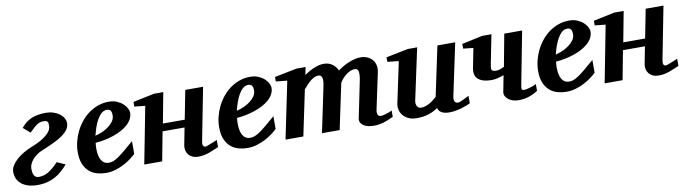

<svg xmlns="http://www.w3.org/2000/svg" viewBox="-30 -950 5017 1411"><g transform="rotate(-10 2478.5 -244.0)"><path d="M459 -398.9Q459 -373 443.8 -351.3Q428.7 -329.6 400.6 -309.8Q372.6 -290 332.5 -271.2Q292.5 -252.4 242.2 -231.9Q221.7 -223.6 203.4 -210.4Q185.1 -197.3 171.4 -181.6Q157.7 -166 149.9 -148.4Q142.1 -130.9 142.1 -113.8Q142.1 -102.1 143.8 -89.6Q145.5 -77.1 150.1 -67.4Q154.8 -57.6 163.3 -51.3Q171.9 -44.9 186 -44.9Q204.1 -44.9 221.2 -49.1Q238.3 -53.2 255.9 -63.2Q273.4 -73.2 292.5 -89.4Q311.5 -105.5 334 -128.9L396 -101.1Q374.5 -76.7 351.3 -55.9Q328.1 -35.2 301 -20Q273.9 -4.9 241.2 3.7Q208.5 12.2 168 12.2Q130.4 12.2 100.6 3.7Q70.8 -4.9 49.8 -21.2Q28.8 -37.6 17.8 -61Q6.8 -84.5 6.8 -113.8Q6.8 -137.2 20.8 -159.9Q34.7 -182.6 57.4 -203.1Q80.1 -223.6 109.6 -241Q139.2 -258.3 170.9 -271Q207 -284.7 235.6 -300.3Q264.2 -315.9 284.2 -332.3Q304.2 -348.6 314.7 -365.5Q325.2 -382.3 325.2 -398.9V-414.6Q325.2 -422.4 322.5 -428.5Q319.8 -434.6 312.7 -438.2Q305.7 -441.9 292 -441.9Q278.8 -441.9 267.8 -439.5Q256.8 -437 244.9 -429.7Q232.9 -422.4 218.3 -409.4Q203.6 -396.5 183.1 -376L131.8 -419.9Q164.1 -461.4 208.7 -480.7Q253.4 -500 317.9 -500Q347.7 -500 373.3 -491.7Q398.9 -483.4 418 -469.5Q437 -455.6 448 -437.3Q459 -418.9 459 -398.9Z M798.8 -396Q798.8 -404.8 797.6 -413.3Q796.4 -421.9 792.7 -428.7Q789.1 -435.5 782 -439.7Q774.9 -443.8 763.7 -443.8Q740.2 -443.8 721.9 -427.2Q703.6 -410.6 689.5 -385Q675.3 -359.4 665 -328.9Q654.8 -298.3 647.9 -271Q673.8 -276.9 700.7 -288.6Q727.5 -300.3 749.3 -316.7Q771 -333 784.9 -353Q798.8 -373 798.8 -396ZM928.7 -395Q928.7 -368.7 916.7 -346.2Q904.8 -323.7 883.8 -305.2Q862.8 -286.6 834.7 -271.7Q806.6 -256.8 774.7 -246.1Q742.7 -235.4 708.3 -228.5Q673.8 -221.7 640.6 -219.2Q639.6 -210 638.7 -198.2Q637.7 -186.5 637.7 -178.2Q637.7 -152.3 641.6 -130.4Q645.5 -108.4 654.3 -92.3Q663.1 -76.2 677.5 -67.1Q691.9 -58.1 712.9 -58.1Q729 -58.1 745.6 -64.5Q762.2 -70.8 784.2 -85.7Q806.2 -100.6 835.4 -125Q864.7 -149.4 905.8 -185.1V-89.8Q891.1 -75.7 867.7 -57.9Q844.2 -40 814.5 -24.4Q784.7 -8.8 750.5 1.7Q716.3 12.2 679.7 12.2Q647 12.2 614.7 3.9Q582.5 -4.4 556.9 -25.4Q531.2 -46.4 515.1 -82.3Q499 -118.2 499 -173.8Q499 -211.9 508.5 -251Q518.1 -290 535.6 -326.2Q553.2 -362.3 578.6 -394Q604 -425.8 636 -449.2Q668 -472.7 706.1 -486.3Q744.1 -500 786.6 -500Q823.2 -500 850.1 -487.8Q877 -475.6 894.5 -458.7Q912.1 -441.9 920.4 -424.1Q928.7 -406.2 928.7 -395Z M1521 -32.2Q1501 -23.9 1482.7 -15.9Q1464.4 -7.8 1446 -1.5Q1427.7 4.9 1408.7 8.5Q1389.6 12.2 1367.7 12.2Q1340.8 12.2 1322.3 3.2Q1303.7 -5.9 1293 -20.3Q1282.2 -34.7 1278.8 -52.7Q1275.4 -70.8 1278.8 -88.9L1303.7 -216.8H1139.6L1098.6 0H964.8L1046.9 -423.8L966.8 -432.1V-466.8L1126 -500H1194.8L1151.9 -272.9H1314.9L1356.9 -487.8H1489.7L1413.6 -97.2Q1411.6 -88.4 1411.1 -80.1Q1410.6 -71.8 1412.4 -65.4Q1414.1 -59.1 1418.9 -55.4Q1423.8 -51.8 1432.6 -51.8Q1437 -51.8 1449.7 -56.6Q1462.4 -61.5 1476.8 -67.4Q1491.2 -73.2 1503.9 -78.6Q1516.6 -84 1521 -85Z M1854 -396Q1854 -404.8 1852.8 -413.3Q1851.6 -421.9 1847.9 -428.7Q1844.2 -435.5 1837.2 -439.7Q1830.1 -443.8 1818.8 -443.8Q1795.4 -443.8 1777.1 -427.2Q1758.8 -410.6 1744.6 -385Q1730.5 -359.4 1720.2 -328.9Q1710 -298.3 1703.1 -271Q1729 -276.9 1755.9 -288.6Q1782.7 -300.3 1804.4 -316.7Q1826.2 -333 1840.1 -353Q1854 -373 1854 -396ZM1983.9 -395Q1983.9 -368.7 1971.9 -346.2Q1960 -323.7 1939 -305.2Q1918 -286.6 1889.9 -271.7Q1861.8 -256.8 1829.8 -246.1Q1797.9 -235.4 1763.4 -228.5Q1729 -221.7 1695.8 -219.2Q1694.8 -210 1693.8 -198.2Q1692.9 -186.5 1692.9 -178.2Q1692.9 -152.3 1696.8 -130.4Q1700.7 -108.4 1709.5 -92.3Q1718.3 -76.2 1732.7 -67.1Q1747.1 -58.1 1768.1 -58.1Q1784.2 -58.1 1800.8 -64.5Q1817.4 -70.8 1839.4 -85.7Q1861.3 -100.6 1890.6 -125Q1919.9 -149.4 1960.9 -185.1V-89.8Q1946.3 -75.7 1922.9 -57.9Q1899.4 -40 1869.6 -24.4Q1839.8 -8.8 1805.7 1.7Q1771.5 12.2 1734.9 12.2Q1702.1 12.2 1669.9 3.9Q1637.7 -4.4 1612.1 -25.4Q1586.4 -46.4 1570.3 -82.3Q1554.2 -118.2 1554.2 -173.8Q1554.2 -211.9 1563.7 -251Q1573.2 -290 1590.8 -326.2Q1608.4 -362.3 1633.8 -394Q1659.2 -425.8 1691.2 -449.2Q1723.1 -472.7 1761.2 -486.3Q1799.3 -500 1841.8 -500Q1878.4 -500 1905.3 -487.8Q1932.1 -475.6 1949.7 -458.7Q1967.3 -441.9 1975.6 -424.1Q1983.9 -406.2 1983.9 -395Z M2824.2 -28.8Q2786.1 -9.3 2750.7 1.5Q2715.3 12.2 2676.8 12.2Q2653.8 12.2 2634 7.6Q2614.3 2.9 2600.1 -6.6Q2585.9 -16.1 2579.1 -29.8Q2572.3 -43.5 2576.2 -62L2630.9 -328.1Q2650.9 -421.9 2611.8 -421.9Q2589.8 -421.9 2570.6 -412.4Q2551.3 -402.8 2536.4 -389.6Q2521.5 -376.5 2510.7 -362.8Q2500 -349.1 2495.1 -340.8L2422.9 0H2291L2359.9 -329.1Q2362.8 -343.8 2365.5 -360.1Q2368.2 -376.5 2366.9 -390.1Q2365.7 -403.8 2358.9 -412.8Q2352.1 -421.9 2335.9 -421.9Q2320.3 -421.9 2304.2 -413.3Q2288.1 -404.8 2273.4 -392.1Q2258.8 -379.4 2245.8 -365Q2232.9 -350.6 2223.1 -338.9L2151.9 0H2019L2106.9 -424.8L2022.9 -433.1V-466.8L2188 -500H2256.8L2245.1 -442.9Q2281.2 -467.8 2319.3 -483.9Q2357.4 -500 2392.1 -500Q2412.6 -500 2429 -494.1Q2445.3 -488.3 2458 -478.8Q2470.7 -469.2 2479.5 -457Q2488.3 -444.8 2494.1 -432.1Q2513.7 -446.8 2535.6 -459.2Q2557.6 -471.7 2580.1 -480.7Q2602.5 -489.7 2624.5 -494.9Q2646.5 -500 2666 -500Q2692.4 -500 2714.8 -490.7Q2737.3 -481.4 2752.4 -464.4Q2767.6 -447.3 2773.4 -423.1Q2779.3 -398.9 2772.9 -369.1L2715.8 -100.1Q2711.4 -78.6 2716.8 -64.2Q2722.2 -49.8 2741.2 -49.8Q2746.1 -49.8 2755.9 -51.8Q2765.6 -53.7 2777.3 -57.1Q2789.1 -60.5 2801.3 -65.2Q2813.5 -69.8 2824.2 -75.2Z M3398.9 -27.8Q3388.7 -22.5 3370.8 -15.4Q3353 -8.3 3331.3 -2.2Q3309.6 3.9 3286.1 8.1Q3262.7 12.2 3241.2 12.2Q3215.3 12.2 3199.2 6.8Q3183.1 1.5 3174.1 -6.1Q3165 -13.7 3161.1 -21.7Q3157.2 -29.8 3156.2 -35.2Q3123 -12.2 3084.5 0Q3045.9 12.2 2997.1 12.2Q2960 12.2 2934.3 -0.5Q2908.7 -13.2 2893.8 -32.2Q2878.9 -51.3 2874.3 -74Q2869.6 -96.7 2874 -117.2L2939 -423.8L2855 -433.1V-466.8L3020 -500H3089.4L3007.3 -117.2Q3004.9 -105.5 3006.1 -94.7Q3007.3 -84 3011.7 -75.9Q3016.1 -67.9 3023.4 -63Q3030.8 -58.1 3040 -58.1Q3056.6 -58.1 3072.5 -62.7Q3088.4 -67.4 3103.3 -75.7Q3118.2 -84 3132.3 -94.7Q3146.5 -105.5 3160.2 -118.2L3238.3 -487.8H3371.1L3289.1 -100.1Q3283.2 -72.3 3291.3 -60.1Q3299.3 -47.9 3314.9 -47.9Q3318.8 -47.9 3324 -49.1Q3329.1 -50.3 3338.1 -54Q3347.2 -57.6 3361.6 -64.7Q3376 -71.8 3398.9 -84Z M3901.4 -32.2Q3867.7 -10.3 3832.5 1Q3797.4 12.2 3756.3 12.2Q3731.4 12.2 3711.4 4.9Q3691.4 -2.4 3678.2 -13.7Q3665 -24.9 3658.9 -38.6Q3652.8 -52.2 3655.3 -64.9L3679.2 -188Q3655.8 -179.7 3631.8 -173.8Q3607.9 -168 3587.4 -168Q3520.5 -168 3488.3 -195.8Q3456.1 -223.6 3467.3 -279.8L3495.6 -423.8L3420.4 -432.1V-466.8L3574.2 -500H3643.6L3602.5 -292Q3599.6 -276.4 3597.7 -264.6Q3595.7 -252.9 3598.1 -245.1Q3600.6 -237.3 3608.6 -233.6Q3616.7 -230 3633.3 -230Q3646 -230 3659.2 -234.4Q3672.4 -238.8 3692.4 -248L3737.3 -487.8H3870.6L3793.5 -87.9Q3789.6 -67.9 3793.7 -61.5Q3797.9 -55.2 3810.5 -55.2Q3815.4 -55.2 3826.9 -57.4Q3838.4 -59.6 3851.8 -63.5Q3865.2 -67.4 3878.7 -72.3Q3892.1 -77.1 3901.4 -83Z M4234.4 -396Q4234.4 -404.8 4233.2 -413.3Q4231.9 -421.9 4228.3 -428.7Q4224.6 -435.5 4217.5 -439.7Q4210.4 -443.8 4199.2 -443.8Q4175.8 -443.8 4157.5 -427.2Q4139.2 -410.6 4125 -385Q4110.8 -359.4 4100.6 -328.9Q4090.3 -298.3 4083.5 -271Q4109.4 -276.9 4136.2 -288.6Q4163.1 -300.3 4184.8 -316.7Q4206.5 -333 4220.5 -353Q4234.4 -373 4234.4 -396ZM4364.3 -395Q4364.3 -368.7 4352.3 -346.2Q4340.3 -323.7 4319.3 -305.2Q4298.3 -286.6 4270.3 -271.7Q4242.2 -256.8 4210.2 -246.1Q4178.2 -235.4 4143.8 -228.5Q4109.4 -221.7 4076.2 -219.2Q4075.2 -210 4074.2 -198.2Q4073.2 -186.5 4073.2 -178.2Q4073.2 -152.3 4077.1 -130.4Q4081.1 -108.4 4089.8 -92.3Q4098.6 -76.2 4113 -67.1Q4127.4 -58.1 4148.4 -58.1Q4164.6 -58.1 4181.2 -64.5Q4197.8 -70.8 4219.7 -85.7Q4241.7 -100.6 4271 -125Q4300.3 -149.4 4341.3 -185.1V-89.8Q4326.7 -75.7 4303.2 -57.9Q4279.8 -40 4250 -24.4Q4220.2 -8.8 4186 1.7Q4151.9 12.2 4115.2 12.2Q4082.5 12.2 4050.3 3.9Q4018.1 -4.4 3992.4 -25.4Q3966.8 -46.4 3950.7 -82.3Q3934.6 -118.2 3934.6 -173.8Q3934.6 -211.9 3944.1 -251Q3953.6 -290 3971.2 -326.2Q3988.8 -362.3 4014.2 -394Q4039.6 -425.8 4071.5 -449.2Q4103.5 -472.7 4141.6 -486.3Q4179.7 -500 4222.2 -500Q4258.8 -500 4285.6 -487.8Q4312.5 -475.6 4330.1 -458.7Q4347.7 -441.9 4356 -424.1Q4364.3 -406.2 4364.3 -395Z M4956.5 -32.2Q4936.5 -23.9 4918.2 -15.9Q4899.9 -7.8 4881.6 -1.5Q4863.3 4.9 4844.2 8.5Q4825.2 12.2 4803.2 12.2Q4776.4 12.2 4757.8 3.2Q4739.3 -5.9 4728.5 -20.3Q4717.8 -34.7 4714.4 -52.7Q4710.9 -70.8 4714.4 -88.9L4739.3 -216.8H4575.2L4534.2 0H4400.4L4482.4 -423.8L4402.3 -432.1V-466.8L4561.5 -500H4630.4L4587.4 -272.9H4750.5L4792.5 -487.8H4925.3L4849.1 -97.2Q4847.2 -88.4 4846.7 -80.1Q4846.2 -71.8 4847.9 -65.4Q4849.6 -59.1 4854.5 -55.4Q4859.4 -51.8 4868.2 -51.8Q4872.6 -51.8 4885.3 -56.6Q4897.9 -61.5 4912.4 -67.4Q4926.8 -73.2 4939.5 -78.6Q4952.1 -84 4956.5 -85Z"/></g></svg>

Font: Charis SIL Cyr
Style: Bold Italic
Weight: 700
Italic angle: -11°
Foundry: SIL International
Version: Version 5.000